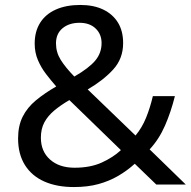

<svg xmlns="http://www.w3.org/2000/svg" viewBox="-20 -745 772 775"><path d="M304 -725Q358 -725 396.5 -706.5Q435 -688 456 -654Q477 -620 477 -571Q477 -508 436.5 -464Q396 -420 334 -384L527 -198Q553 -229 569.5 -269.5Q586 -310 597 -357H686Q670 -293 646 -238Q622 -183 584 -142L730 0H611L524 -84Q493 -56 457 -35Q421 -14 377.5 -2Q334 10 278 10Q209 10 158.5 -12.5Q108 -35 80.5 -79Q53 -123 53 -186Q53 -237 71.5 -274Q90 -311 125 -340Q160 -369 207 -396Q186 -420 166 -446Q146 -472 133 -502.5Q120 -533 120 -569Q120 -618 142 -653Q164 -688 205.5 -706.5Q247 -725 304 -725ZM260 -341Q224 -320 198.5 -298.5Q173 -277 159 -251Q145 -225 145 -189Q145 -134 182 -101Q219 -68 281 -68Q345 -68 391 -89Q437 -110 468 -139ZM301 -653Q259 -653 232.5 -631Q206 -609 206 -570Q206 -534 225 -503.5Q244 -473 280 -436Q339 -470 364.5 -500.5Q390 -531 390 -571Q390 -607 366 -630Q342 -653 301 -653Z"/></svg>

Font: lsinhala05
Style: Book
Weight: 400
Designer: Jelle Bosma - Monotype Design Team
Foundry: Monotype Imaging Inc.
Version: Version 2.003